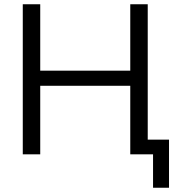

<svg xmlns="http://www.w3.org/2000/svg" viewBox="-20 -725 841 902"><path d="M87 0V-705H169V-393H592V-705H674V-69H774V157H699V0H592V-322H169V0Z"/></svg>

Font: Nunito Sans
Style: Regular
Weight: 400
Designer: Vernon Adams
Foundry: Vernon Adams
Version: Version 3.101; ttfautohint (v1.8.4.7-5d5b);gftools[0.9.27]